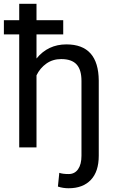

<svg xmlns="http://www.w3.org/2000/svg" viewBox="-32 -770 602 1003"><path d="M298.3 -590.3V-664.6H158.7V-750H68.4V-664.6H-11.7V-590.3H68.4V0H158.7V-376.5Q177.2 -414.6 210.4 -438Q243.7 -461.4 287.6 -461.4Q342.3 -461.4 367.9 -433.6Q393.6 -405.8 393.6 -347.2V43.5Q393.6 88.4 376 113.8Q358.4 139.2 326.7 139.2Q294.9 139.2 277.8 132.8L270.5 204.6Q296.9 213.4 326.7 213.4Q400.9 213.4 442.4 169.9Q483.9 126.5 483.9 43.5V-349.1Q482.4 -538.1 314.9 -538.1Q218.8 -538.1 158.7 -464.4V-590.3Z"/></svg>

Font: FAU Chimera
Style: Regular
Weight: 400
Version: Version 1.002;hotconv 1.0.117;makeotfexe 2.5.65602